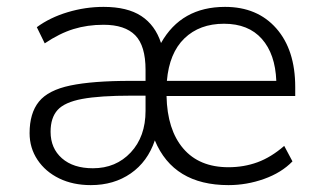

<svg xmlns="http://www.w3.org/2000/svg" viewBox="-20 -530 926 558"><path d="M244 8Q192 8 152 -11.5Q112 -31 89 -65.5Q66 -100 66 -143Q66 -201 93 -234.5Q120 -268 184.5 -281.5Q249 -295 360 -295H403V-327Q403 -397 373 -427.5Q343 -458 281 -458Q234 -458 193.5 -445.5Q153 -433 110 -404L87 -451Q125 -479 176.5 -494.5Q228 -510 281 -510Q350 -510 390.5 -483.5Q431 -457 448 -405Q507 -510 634 -510Q728 -510 783 -447.5Q838 -385 838 -277V-251H464Q466 -153 512.5 -98.5Q559 -44 644 -44Q689 -44 728.5 -58.5Q768 -73 806 -106L830 -61Q798 -28 747.5 -10Q697 8 644 8Q484 8 430 -122Q409 -60 360 -26Q311 8 244 8ZM631 -461Q560 -461 516 -418.5Q472 -376 465 -295H783Q780 -373 741 -417Q702 -461 631 -461ZM250 -41Q317 -41 360 -87Q403 -133 403 -208V-252H362Q270 -252 219 -242.5Q168 -233 147.5 -210.5Q127 -188 127 -147Q127 -99 160 -70Q193 -41 250 -41Z"/></svg>

Font: Winston Light
Style: Regular
Weight: 300
Designer: Original fonts by Vernon Adams / Changes by Cristiano Sobral
Foundry: Original fonts by Vernon Adams / Changes by Cristiano Sobral
Version: Version 2.503;July 17, 2020;FontCreator 13.0.0.2655 64-bit